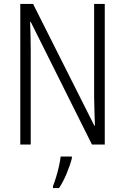

<svg xmlns="http://www.w3.org/2000/svg" viewBox="-20 -734 634 975"><path d="M512 0H447L136 -623H133Q134 -590 135 -555Q136 -520 136 -480V0H83V-714H148L459 -96H462Q461 -132 459.5 -172Q458 -212 458 -242V-714H512ZM345 70Q336 105 318.5 147Q301 189 280 221H249V211Q256 194 264.5 166.5Q273 139 279.5 110Q286 81 288 61H345Z"/></svg>

Font: Noto Sans Lao UI Cond Light
Style: Regular
Weight: 300
Width: 3
Designer: Monotype Design Team
Foundry: Monotype Imaging Inc.
Version: Version 2.000; ttfautohint (v1.8.4.7-5d5b)